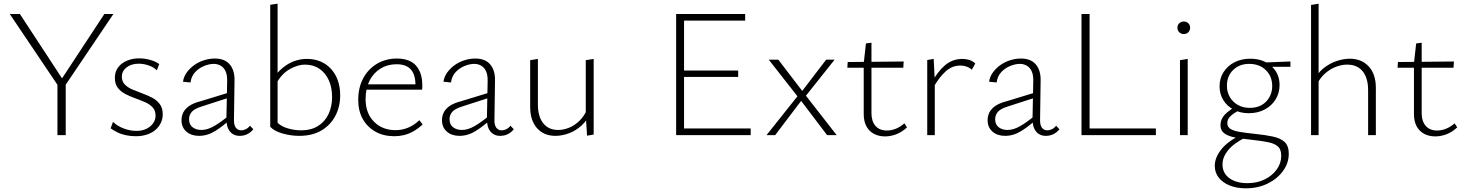

<svg xmlns="http://www.w3.org/2000/svg" viewBox="-20 -734 7960 1043"><path d="M301 -260 33 -658H88L331 -287ZM292 0V-289H337V0ZM329 -262 303 -287 547 -658H596Z M718 6Q690 6 664 0.5Q638 -5 617 -15.5Q596 -26 581 -37L594 -72Q616 -50 651 -36.5Q686 -23 721 -23Q767 -23 796 -47.5Q825 -72 825 -106Q825 -134 809 -151Q793 -168 768 -179Q743 -190 715 -200Q687 -210 661.5 -223Q636 -236 620 -257Q604 -278 604 -310Q604 -345 622 -368.5Q640 -392 670 -404.5Q700 -417 735 -417Q765 -417 794.5 -409Q824 -401 845 -386L832 -352Q814 -370 786.5 -379Q759 -388 734 -388Q693 -388 667.5 -368Q642 -348 642 -317Q642 -291 658.5 -274.5Q675 -258 700 -247.5Q725 -237 753.5 -226.5Q782 -216 807 -203Q832 -190 848 -168.5Q864 -147 864 -113Q864 -88 853.5 -66Q843 -44 824 -28Q805 -12 778 -3Q751 6 718 6Z M1282 4Q1248 4 1228.5 -20.5Q1209 -45 1210 -92L1214 -291Q1215 -325 1206 -345.5Q1197 -366 1180 -376.5Q1163 -387 1141 -387Q1117 -387 1088.5 -375.5Q1060 -364 1039.5 -341.5Q1019 -319 1015 -286L974 -290Q978 -318 995 -341Q1012 -364 1036 -381Q1060 -398 1089 -407Q1118 -416 1147 -416Q1201 -416 1228 -384Q1255 -352 1254 -297L1251 -85Q1250 -56 1260.5 -41Q1271 -26 1291 -26Q1303 -26 1316 -32.5Q1329 -39 1338 -51L1356 -32Q1343 -15 1324 -5.5Q1305 4 1282 4ZM1061 4Q1019 4 992.5 -19Q966 -42 966 -81Q966 -104 975.5 -123Q985 -142 1006.5 -157.5Q1028 -173 1066 -183L1233 -234L1238 -208L1077 -156Q1035 -143 1021 -125.5Q1007 -108 1007 -87Q1007 -57 1026.5 -42.5Q1046 -28 1074 -28Q1107 -28 1144 -49.5Q1181 -71 1224 -107L1235 -89Q1193 -50 1150 -23Q1107 4 1061 4Z M1605 4Q1561 4 1516 -8.5Q1471 -21 1448 -45L1488 -67Q1508 -47 1544 -36.5Q1580 -26 1617 -26Q1670 -26 1707.5 -49.5Q1745 -73 1764.5 -114Q1784 -155 1784 -206Q1784 -259 1766 -298.5Q1748 -338 1715 -360.5Q1682 -383 1636 -383Q1598 -383 1553.5 -358Q1509 -333 1479 -277L1462 -304Q1485 -340 1514.5 -364.5Q1544 -389 1577 -401.5Q1610 -414 1648 -414Q1688 -414 1721 -400Q1754 -386 1778 -360Q1802 -334 1815 -297.5Q1828 -261 1828 -216Q1828 -155 1802 -105Q1776 -55 1726.5 -25.5Q1677 4 1605 4ZM1448 -45V-708L1488 -714V-67Z M2122 6Q2064 6 2020 -18.5Q1976 -43 1951 -87Q1926 -131 1926 -191Q1926 -259 1953.5 -309.5Q1981 -360 2028.5 -388Q2076 -416 2136 -416Q2206 -416 2240 -377.5Q2274 -339 2274 -271Q2274 -265 2274 -259Q2274 -253 2273 -247H2237V-271Q2237 -329 2211.5 -357Q2186 -385 2134 -385Q2085 -385 2047 -361.5Q2009 -338 1987.5 -296Q1966 -254 1966 -196Q1966 -119 2011.5 -73Q2057 -27 2129 -27Q2164 -27 2196 -40Q2228 -53 2258 -81L2276 -58Q2250 -34 2224.5 -20Q2199 -6 2174 0Q2149 6 2122 6ZM1955 -247 1961 -276H2266V-247Z M2697 4Q2663 4 2643.5 -20.5Q2624 -45 2625 -92L2629 -291Q2630 -325 2621 -345.5Q2612 -366 2595 -376.5Q2578 -387 2556 -387Q2532 -387 2503.5 -375.5Q2475 -364 2454.5 -341.5Q2434 -319 2430 -286L2389 -290Q2393 -318 2410 -341Q2427 -364 2451 -381Q2475 -398 2504 -407Q2533 -416 2562 -416Q2616 -416 2643 -384Q2670 -352 2669 -297L2666 -85Q2665 -56 2675.5 -41Q2686 -26 2706 -26Q2718 -26 2731 -32.5Q2744 -39 2753 -51L2771 -32Q2758 -15 2739 -5.5Q2720 4 2697 4ZM2476 4Q2434 4 2407.5 -19Q2381 -42 2381 -81Q2381 -104 2390.5 -123Q2400 -142 2421.5 -157.5Q2443 -173 2481 -183L2648 -234L2653 -208L2492 -156Q2450 -143 2436 -125.5Q2422 -108 2422 -87Q2422 -57 2441.5 -42.5Q2461 -28 2489 -28Q2522 -28 2559 -49.5Q2596 -71 2639 -107L2650 -89Q2608 -50 2565 -23Q2522 4 2476 4Z M2997 4Q2935 4 2897.5 -37.5Q2860 -79 2860 -154V-407L2902 -414V-166Q2902 -101 2931 -64.5Q2960 -28 3012 -28Q3041 -28 3071 -40Q3101 -52 3128 -78Q3155 -104 3172 -146L3190 -127Q3171 -81 3139 -52Q3107 -23 3069.5 -9.5Q3032 4 2997 4ZM3169 3 3162 -108V-407L3205 -414V-3Z M4058 0H3653V-658H4028V-622H3696V-36H4058ZM3669 -316V-351H3990V-316Z M4144 0 4312 -211 4156 -410H4208L4338 -240L4468 -410H4514L4358 -214L4525 0H4473L4332 -186L4191 0Z M4788 7Q4753 7 4726.5 -7.5Q4700 -22 4686 -49Q4672 -76 4672 -114V-390L4684 -498L4714 -502V-120Q4714 -75 4736 -50Q4758 -25 4798 -25Q4822 -25 4846 -34.5Q4870 -44 4893 -64L4907 -42Q4879 -16 4848.5 -4.5Q4818 7 4788 7ZM4887 -366H4583L4585 -397L4889 -400Z M5017 0V-408L5052 -414L5058 -297V0ZM5051 -260 5039 -281Q5072 -344 5113 -379Q5154 -414 5208 -414Q5228 -414 5246.5 -408Q5265 -402 5278 -389L5259 -355Q5248 -366 5231.5 -372Q5215 -378 5197 -378Q5153 -378 5118 -347Q5083 -316 5051 -260Z M5661 4Q5627 4 5607.5 -20.5Q5588 -45 5589 -92L5593 -291Q5594 -325 5585 -345.5Q5576 -366 5559 -376.5Q5542 -387 5520 -387Q5496 -387 5467.5 -375.5Q5439 -364 5418.5 -341.5Q5398 -319 5394 -286L5353 -290Q5357 -318 5374 -341Q5391 -364 5415 -381Q5439 -398 5468 -407Q5497 -416 5526 -416Q5580 -416 5607 -384Q5634 -352 5633 -297L5630 -85Q5629 -56 5639.5 -41Q5650 -26 5670 -26Q5682 -26 5695 -32.5Q5708 -39 5717 -51L5735 -32Q5722 -15 5703 -5.5Q5684 4 5661 4ZM5440 4Q5398 4 5371.5 -19Q5345 -42 5345 -81Q5345 -104 5354.5 -123Q5364 -142 5385.5 -157.5Q5407 -173 5445 -183L5612 -234L5617 -208L5456 -156Q5414 -143 5400 -125.5Q5386 -108 5386 -87Q5386 -57 5405.5 -42.5Q5425 -28 5453 -28Q5486 -28 5523 -49.5Q5560 -71 5603 -107L5614 -89Q5572 -50 5529 -23Q5486 4 5440 4Z M5855 0V-658H5899V0ZM5872 0V-36H6259V0Z M6390 0V-407L6432 -414V0ZM6411 -549Q6396 -549 6386 -559Q6376 -569 6376 -583Q6376 -598 6386 -607.5Q6396 -617 6411 -617Q6426 -617 6435.5 -607.5Q6445 -598 6445 -583Q6445 -569 6435.5 -559Q6426 -549 6411 -549Z M6748 289Q6699 289 6661 274Q6623 259 6601 231.5Q6579 204 6579 167Q6579 121 6616.5 75Q6654 29 6732 -6L6747 12Q6681 45 6651 82.5Q6621 120 6621 159Q6621 207 6658.5 234Q6696 261 6756 261Q6809 261 6850.5 240.5Q6892 220 6916 186Q6940 152 6940 112Q6940 78 6922.5 62Q6905 46 6869 38.5Q6833 31 6776 25Q6730 20 6692.5 13.5Q6655 7 6632.5 -8.5Q6610 -24 6610 -53Q6610 -75 6619.5 -92Q6629 -109 6647.5 -124.5Q6666 -140 6693 -156L6714 -137Q6683 -120 6665 -103.5Q6647 -87 6647 -65Q6647 -45 6664 -34Q6681 -23 6714 -17.5Q6747 -12 6795 -7Q6854 -1 6895.5 8Q6937 17 6959 38Q6981 59 6981 101Q6981 152 6949.5 195Q6918 238 6865.5 263.5Q6813 289 6748 289ZM6764 -119Q6718 -119 6682 -138Q6646 -157 6625.5 -190Q6605 -223 6605 -265Q6605 -309 6627 -343Q6649 -377 6686.5 -396Q6724 -415 6772 -415Q6842 -415 6886.5 -375Q6931 -335 6931 -272Q6931 -229 6909.5 -194Q6888 -159 6850 -139Q6812 -119 6764 -119ZM6769 -148Q6806 -148 6833 -163Q6860 -178 6875.5 -205.5Q6891 -233 6891 -266Q6891 -320 6856 -353.5Q6821 -387 6766 -387Q6713 -387 6679 -354Q6645 -321 6645 -268Q6645 -234 6661 -206.5Q6677 -179 6705 -163.5Q6733 -148 6769 -148ZM6846 -371 6834 -394 6990 -400V-371Z M7412 0V-244Q7412 -310 7382.5 -346.5Q7353 -383 7298 -383Q7269 -383 7237 -371Q7205 -359 7177 -334Q7149 -309 7130 -268L7113 -285Q7133 -333 7167 -361Q7201 -389 7239.5 -402Q7278 -415 7312 -415Q7377 -415 7415.5 -373Q7454 -331 7454 -257V0ZM7102 0V-707L7143 -714V0Z M7777 7Q7742 7 7715.5 -7.5Q7689 -22 7675 -49Q7661 -76 7661 -114V-390L7673 -498L7703 -502V-120Q7703 -75 7725 -50Q7747 -25 7787 -25Q7811 -25 7835 -34.5Q7859 -44 7882 -64L7896 -42Q7868 -16 7837.5 -4.5Q7807 7 7777 7ZM7876 -366H7572L7574 -397L7878 -400Z"/></svg>

Font: Ysabeau ExtraLight
Style: Regular
Weight: 250
Designer: Christian Thalmann (Catharsis Fonts)
Version: Version 2.002